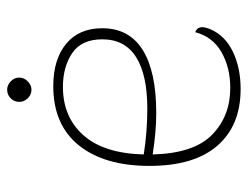

<svg xmlns="http://www.w3.org/2000/svg" viewBox="-98 -583 693 537"><g transform="rotate(-90 248.5 -314.5)"><path d="M441 -95Q441 -87 435 -72Q417 -31 372 -9.5Q327 12 268 12Q166 12 109.5 -53Q53 -118 53 -243Q53 -369 110.5 -440.5Q168 -512 276 -512Q351 -512 394.5 -476Q438 -440 438 -375Q438 -300 377.5 -262Q317 -224 201 -224Q149 -224 85 -234Q88 -119 140 -68Q192 -17 271 -17Q328 -17 371 -41.5Q414 -66 427 -115Q441 -110 441 -95ZM85 -259Q148 -249 213 -249Q308 -249 357.5 -280.5Q407 -312 407 -375Q407 -433 368.5 -459Q330 -485 274 -485Q190 -485 139 -428Q88 -371 85 -259ZM232 -607Q232 -621 242 -631Q252 -641 266 -641Q279 -641 289.5 -631Q300 -621 300 -607Q300 -594 289.5 -583.5Q279 -573 266 -573Q252 -573 242 -583.5Q232 -594 232 -607Z"/></g></svg>

Font: Arima Madurai Thin
Style: Regular
Weight: 250
Designer: Joana Correia and Natanael Gama
Foundry: NDISCOVER
Version: Version 1.020; ttfautohint (v1.5) -l 7 -r 28 -G 50 -x 13 -D 